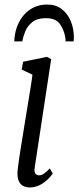

<svg xmlns="http://www.w3.org/2000/svg" viewBox="-20 -816 346 846"><path d="M110 10Q95.5 10 81.8 3.2Q68 -3.5 61 -22.5Q54 -41.5 59 -77.5Q63.5 -114 71 -160.8Q78.5 -207.5 86.5 -256.8Q94.5 -306 102 -351.5Q109.5 -397 115.2 -432.8Q121 -468.5 123 -487L75.5 -509.5L82 -544L187 -565.5L205.5 -555.5L133 -78Q130 -58.5 136 -51Q142 -43.5 151.5 -43.5Q163 -43.5 173.2 -50.5Q183.5 -57.5 199.5 -74L212.5 -51.5Q200 -33.5 184 -19.8Q168 -6 149.5 2Q131 10 110 10ZM43 -633.5Q43 -637.5 43.2 -641.5Q43.5 -645.5 44 -648.5Q46.5 -677 57 -703.2Q67.5 -729.5 85.8 -750.5Q104 -771.5 129.8 -783.8Q155.5 -796 188.5 -796Q226 -796 252 -776Q278 -756 291.8 -723Q305.5 -690 305.5 -651Q305.5 -648 305 -642.2Q304.5 -636.5 304.5 -633.5H268.5Q268.5 -637.5 268.8 -641.2Q269 -645 268 -649.5Q263 -682 244.8 -709Q226.5 -736 182.5 -736Q144 -736 122.5 -718.8Q101 -701.5 91.2 -677.5Q81.5 -653.5 78 -633.5Z"/></svg>

Font: Merriweather 24pt SemiCondensed Light
Style: Italic
Weight: 300
Width: 4
Italic angle: -7.8°
Designer: Eben Sorkin
Foundry: Eben Sorkin
Version: Version 2.101